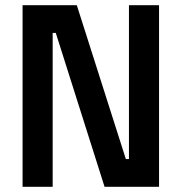

<svg xmlns="http://www.w3.org/2000/svg" viewBox="-20 -720 700 740"><path d="M67 -700V0H183V-593H195L383 0H593V-700H477V-107H465L276 -700Z"/></svg>

Font: Space Text SemiBold
Style: Regular
Weight: 600
Designer: Florian Karsten (Space Text), Colophon Foundry (Space Mono)
Foundry: Florian Karsten
Version: Version 1.003;PS 001.003;hotconv 1.0.88;makeotf.lib2.5.64775